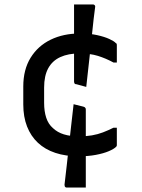

<svg xmlns="http://www.w3.org/2000/svg" viewBox="-20 -775 640 866"><path d="M341 -624Q385 -624 418.5 -616.5Q452 -609 473.5 -599Q495 -589 502 -581Q506 -579 506.5 -576.5Q507 -574 507 -570Q507 -563 507 -549.5Q507 -536 507 -521Q507 -506 507 -493H492Q457 -512 421.5 -523Q386 -534 339 -534Q288 -534 252 -517.5Q216 -501 197.5 -467Q179 -433 179 -380V-311Q179 -273 188.5 -244Q198 -215 219 -197Q239 -178 268 -169Q297 -160 337 -160Q369 -160 395 -164.5Q421 -169 444.5 -178Q468 -187 492 -199H507Q507 -187 507 -172Q507 -157 507 -144Q507 -131 507 -121Q507 -119 506.5 -117Q506 -115 504 -113Q494 -103 470.5 -93Q447 -83 412.5 -76.5Q378 -70 336 -70Q276 -70 229.5 -85.5Q183 -101 151 -131Q119 -161 102 -204.5Q85 -248 85 -304V-385Q85 -461 118 -514.5Q151 -568 208.5 -596Q266 -624 341 -624ZM369 -383 325 -395Q321 -395 318.5 -396.5Q316 -398 315 -401Q314 -404 314 -407Q314 -449 314 -492Q314 -535 314 -577Q314 -619 314 -656Q314 -679 314 -705.5Q314 -732 314 -755Q332 -755 344.5 -755Q357 -755 369.5 -755Q382 -755 399 -755Q402 -755 404.5 -753.5Q407 -752 408.5 -749.5Q410 -747 409 -742Q406 -722 402.5 -690.5Q399 -659 395 -620.5Q391 -582 386.5 -541Q382 -500 377.5 -459.5Q373 -419 369 -383ZM312 -305 356 -294Q360 -293 362 -291.5Q364 -290 365.5 -287.5Q367 -285 367 -281Q367 -239 367 -196Q367 -153 367 -110.5Q367 -68 367 -27Q367 -5 367 22Q367 49 367 71Q349 71 336.5 71Q324 71 312 71Q300 71 281 71Q278 71 275.5 69.5Q273 68 272 65Q271 62 271 58Q276 16 281 -28.5Q286 -73 291 -119.5Q296 -166 301.5 -213Q307 -260 312 -305Z"/></svg>

Font: Recursive Monospace
Style: Regular
Weight: 400
Version: Version 1.047